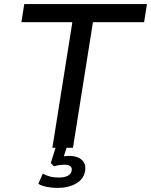

<svg xmlns="http://www.w3.org/2000/svg" viewBox="-20 -725 741 942"><path d="M237 0 335 -616H85L99 -705H701L687 -616H436L338 0ZM262 197Q237 197 210.5 192Q184 187 168 177L190 127Q207 136 225 141Q243 146 269 146Q296 146 312.5 137.5Q329 129 332 110Q334 97 324 90Q314 83 295 83Q286 83 273 84.5Q260 86 245 91L229 75L259 -20H313L288 58L265 47Q277 44 292 42Q307 40 321 40Q344 40 362.5 47.5Q381 55 391 71Q401 87 398 111Q392 153 354 175Q316 197 262 197Z"/></svg>

Font: Nunito Sans 7pt Medium
Style: Italic
Weight: 500
Italic angle: -9°
Designer: Vernon Adams
Foundry: Vernon Adams
Version: Version 3.101;gftools[0.9.27]